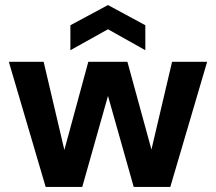

<svg xmlns="http://www.w3.org/2000/svg" viewBox="-20 -741 856 761"><path d="M161 0 15 -496H153L251 -79L217 -80L330 -496H485L599 -80L564 -79L662 -496H801L655 0H510L389 -428H427L306 0ZM259 -542V-641L408 -721L556 -641V-542L408 -625Z"/></svg>

Font: DM Sans 24pt ExtraBold
Style: Regular
Weight: 800
Designer: Colophon Foundry, Jonny Pinhorn
Foundry: Colophon Foundry
Version: Version 4.004;gftools[0.9.30]